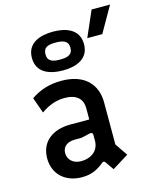

<svg xmlns="http://www.w3.org/2000/svg" viewBox="-125 -927 833 1025"><g transform="rotate(-15 291.5 -415.0)"><path d="M341 -35 374 12 464 -44 417 -113V-346C417 -444 355 -516 226 -516C162 -516 108 -500 57 -465L88 -378C130 -407 170 -423 219 -423C286 -423 317 -391 317 -340V-278H212C114 -278 46 -227 46 -135C46 -50 106 10 202 10C258 10 292 -11 324 -37C330 -42 336 -42 341 -35ZM217 -74C175 -74 146 -101 146 -137C146 -173 172 -194 216 -194H251L299 -205C310 -208 317 -203 317 -194V-161C317 -109 279 -74 217 -74ZM251 -567C321 -567 394 -591 394 -674C394 -757 321 -781 251 -781C179 -781 106 -757 106 -674C106 -593 175 -567 251 -567ZM249 -627C212 -627 181 -634 181 -674C181 -713 208 -721 249 -721C288 -721 319 -714 319 -674C319 -634 288 -627 249 -627ZM419 -700H502L583 -842H481Z"/></g></svg>

Font: Finlandica Medium
Style: Regular
Weight: 500
Designer: Niklas Ekholm, Juho Hiilivirta, Jaakko Suomalainen
Foundry: Helsinki Type Studio
Version: Version 2.000;Glyphs 3.2 (3202)